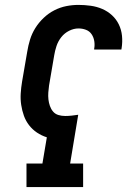

<svg xmlns="http://www.w3.org/2000/svg" viewBox="-20 -763 540 783"><path d="M88 0V-96H153L171 -203Q149 -210 130.5 -222.5Q112 -235 98.5 -252.5Q85 -270 77.5 -291Q70 -312 66.5 -335Q63 -358 64.5 -382Q66 -406 70 -430L91 -552Q95 -577 102.5 -601.5Q110 -626 124 -648.5Q138 -671 158 -690Q178 -709 201.5 -721Q225 -733 250 -738Q275 -743 300 -743Q325 -743 350 -739.5Q375 -736 397 -726.5Q419 -717 436.5 -701Q454 -685 464.5 -663.5Q475 -642 477.5 -617Q480 -592 476 -567Q476 -566 475.5 -564Q475 -562 475 -561H364Q364 -562 364 -562.5Q364 -563 364 -564Q367 -579 364.5 -595Q362 -611 353.5 -623.5Q345 -636 330.5 -641.5Q316 -647 300 -647Q281 -647 262 -637.5Q243 -628 230 -611.5Q217 -595 210.5 -575.5Q204 -556 201 -537L180 -414Q178 -400 177 -385.5Q176 -371 177.5 -357.5Q179 -344 183.5 -331Q188 -318 196.5 -308Q205 -298 218 -294Q231 -290 246 -290Q259 -290 272.5 -291.5Q286 -293 299 -295L266 -96H319V0Z"/></svg>

Font: Iosevka Curly Slab Oblique
Style: Bold
Weight: 700
Italic angle: -9°
Monospace: yes
Designer: Belleve Invis
Foundry: Belleve Invis
Version: Version 11.1.0; ttfautohint (v1.8.3)